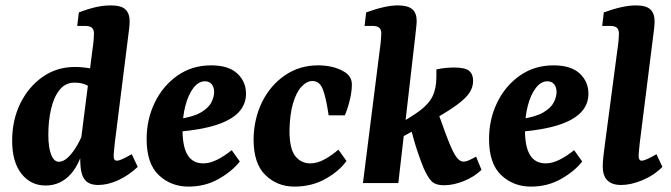

<svg xmlns="http://www.w3.org/2000/svg" viewBox="-20 -678 2486 711"><path d="M344 7Q310 7 295 -11.5Q280 -30 278 -65Q277 -78 277 -100Q277 -122 277 -137L323 -499Q325 -510 326.5 -527.5Q328 -545 328 -553Q328 -569 320 -575.5Q312 -582 296 -582H266L272 -632Q309 -646 336.5 -652Q364 -658 391 -658Q429 -658 444.5 -643Q460 -628 460 -600Q460 -589 458.5 -574Q457 -559 455 -546L405 -148Q404 -136 402.5 -122.5Q401 -109 401 -98Q401 -83 413 -83Q420 -83 432.5 -88.5Q445 -94 468 -107L490 -60Q456 -28 417.5 -10.5Q379 7 344 7ZM149 9Q94 9 59.5 -34.5Q25 -78 25 -157Q25 -233 55 -294.5Q85 -356 137.5 -393Q190 -430 257 -430Q289 -430 320 -423.5Q351 -417 374 -409L338 -340Q319 -354 300.5 -363Q282 -372 256 -372Q222 -372 200.5 -345Q179 -318 169 -274Q159 -230 159 -180Q159 -131 169.5 -105Q180 -79 198 -79Q211 -79 224.5 -89Q238 -99 253 -120Q268 -141 282 -172L297 -165Q282 -79 243.5 -35Q205 9 149 9Z M762 -436Q826 -436 858.5 -406Q891 -376 891 -331Q891 -291 863.5 -262Q836 -233 780 -215Q724 -197 638 -190L640 -237Q696 -245 724.5 -262Q753 -279 763 -299.5Q773 -320 773 -337Q773 -355 764 -366Q755 -377 739 -377Q715 -377 696 -352Q677 -327 666.5 -286.5Q656 -246 656 -197Q656 -134 675 -103.5Q694 -73 733 -73Q757 -73 784 -86.5Q811 -100 838 -122L868 -80Q840 -44 790 -15.5Q740 13 678 13Q613 13 568 -29.5Q523 -72 523 -163Q523 -236 553 -298Q583 -360 637 -398Q691 -436 762 -436Z M1070 13Q1007 13 963 -29.5Q919 -72 919 -162Q920 -238 950.5 -300Q981 -362 1035 -399Q1089 -436 1158 -436Q1183 -436 1206.5 -431Q1230 -426 1250 -415Q1267 -406 1275 -393.5Q1283 -381 1283 -366Q1283 -338 1275 -306Q1267 -274 1257 -251H1197Q1187 -319 1175 -348.5Q1163 -378 1137 -378Q1116 -378 1096.5 -357Q1077 -336 1065 -295Q1053 -254 1052 -194Q1052 -127 1073.5 -100Q1095 -73 1129 -73Q1156 -73 1184 -89Q1212 -105 1233 -124L1263 -82Q1237 -45 1186 -16Q1135 13 1070 13Z M1324 0 1387 -499Q1389 -511 1390.5 -529Q1392 -547 1392 -554Q1392 -569 1384 -575.5Q1376 -582 1360 -582H1330L1336 -632Q1407 -658 1453 -658Q1490 -658 1506.5 -644Q1523 -630 1523 -601Q1523 -592 1521.5 -579Q1520 -566 1518 -546L1455 0ZM1624 8Q1593 8 1578.5 -6.5Q1564 -21 1549 -55Q1540 -77 1530 -105.5Q1520 -134 1512.5 -161Q1505 -188 1500 -207L1603 -258Q1606 -251 1613 -231Q1620 -211 1629 -186.5Q1638 -162 1647.5 -139.5Q1657 -117 1665 -104Q1672 -93 1678 -87.5Q1684 -82 1691 -80Q1702 -78 1716.5 -84.5Q1731 -91 1743 -98L1763 -49Q1736 -23 1697.5 -7.5Q1659 8 1624 8ZM1433 -151 1442 -211Q1501 -243 1534.5 -268Q1568 -293 1582 -322Q1596 -351 1596 -393V-421Q1614 -425 1631.5 -426.5Q1649 -428 1662 -428Q1703 -428 1717.5 -415.5Q1732 -403 1732 -379Q1732 -355 1718.5 -334.5Q1705 -314 1672.5 -290Q1640 -266 1581.5 -233Q1523 -200 1433 -151Z M2030 -436Q2094 -436 2126.5 -406Q2159 -376 2159 -331Q2159 -291 2131.5 -262Q2104 -233 2048 -215Q1992 -197 1906 -190L1908 -237Q1964 -245 1992.5 -262Q2021 -279 2031 -299.5Q2041 -320 2041 -337Q2041 -355 2032 -366Q2023 -377 2007 -377Q1983 -377 1964 -352Q1945 -327 1934.5 -286.5Q1924 -246 1924 -197Q1924 -134 1943 -103.5Q1962 -73 2001 -73Q2025 -73 2052 -86.5Q2079 -100 2106 -122L2136 -80Q2108 -44 2058 -15.5Q2008 13 1946 13Q1881 13 1836 -29.5Q1791 -72 1791 -163Q1791 -236 1821 -298Q1851 -360 1905 -398Q1959 -436 2030 -436Z M2280 7Q2212 7 2212 -62Q2212 -79 2215 -104Q2218 -129 2221 -151L2267 -499Q2269 -510 2270.5 -527.5Q2272 -545 2272 -553Q2272 -569 2264 -575.5Q2256 -582 2240 -582H2210L2216 -632Q2287 -658 2335 -658Q2373 -658 2388.5 -643Q2404 -628 2404 -600Q2404 -589 2402.5 -574Q2401 -559 2399 -546L2349 -148Q2348 -136 2346.5 -122.5Q2345 -109 2345 -101Q2345 -83 2356 -83Q2364 -83 2378 -89.5Q2392 -96 2411 -107L2433 -60Q2401 -28 2358.5 -10.5Q2316 7 2280 7Z"/></svg>

Font: Rasa
Style: Italic
Weight: 400
Italic angle: -7.10001°
Designer: Anna Giedrys (Yrsa+Rasa design), David Brezina (Yrsa art-direction, Rasa art-direction, design)
Foundry: Rosetta Type Foundry
Version: Version 2.004